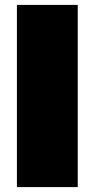

<svg xmlns="http://www.w3.org/2000/svg" viewBox="-20 -763 387 783"><path d="M49 0V-743H297V0Z"/></svg>

Font: Saira Expanded Black
Style: Regular
Weight: 900
Width: 7
Designer: Hector Gatti with collaboration of the Omnibus-Type team
Foundry: Omnibus-Type
Version: Version 1.101